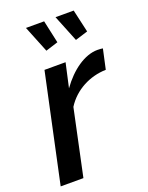

<svg xmlns="http://www.w3.org/2000/svg" viewBox="-139 -802 672 873"><g transform="rotate(-20 197.5 -365.5)"><path d="M98 -731 150 -602 210 -621 186 -731ZM241 -731 293 -602 354 -621 329 -731ZM112 -523 0 0H110L178 -320C220 -387 295 -426 374 -428L395 -524C389 -525 382 -526 369 -526C307 -526 239 -478 188 -406L214 -523Z"/></g></svg>

Font: FIGSv2-sans-serif SmBold Italic
Style: Regular
Weight: 600
Italic angle: -12°
Designer: Matt McInerney, Pablo Impallari, Rodrigo Fuenzalida
Foundry: Matt McInerney, Pablo Impallari, Rodrigo Fuenzalida
Version: Version 4.020;hotconv 1.0.109;makeotfexe 2.5.65596